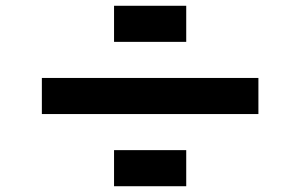

<svg xmlns="http://www.w3.org/2000/svg" viewBox="-20 -770 1040 665"><path d="M375 -750H625V-625H375ZM125 -500H875V-375H125ZM375 -250H625V-125H375Z"/></svg>

Font: Dogica Pixel
Style: Bold
Weight: 700
Designer: Roberto Mocci
Version: Version 001.000